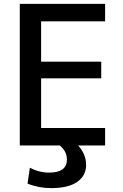

<svg xmlns="http://www.w3.org/2000/svg" viewBox="-20 -750 634 990"><path d="M522 -640H192V-432H502V-346H192V-90H522V0H383Q424 46 424 100Q424 156 378 188Q332 220 244 220Q180 220 122 197L134 115Q182 140 233 140Q325 140 325 73Q325 30 288 0H82V-730H522Z"/></svg>

Font: M PLUS 1p Medium
Style: Regular
Weight: 500
Version: Version 1.062